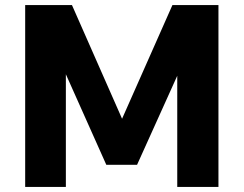

<svg xmlns="http://www.w3.org/2000/svg" viewBox="-20 -735 958 755"><path d="M519 -87H398L239 -443V0H79V-715H263L460 -268L658 -715H839V0H677V-437Z"/></svg>

Font: Wix Madefor Text ExtraBold
Style: Regular
Weight: 800
Designer: Dalton Maag Ltd
Foundry: Dalton Maag Ltd
Version: Version 3.100